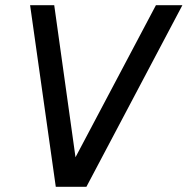

<svg xmlns="http://www.w3.org/2000/svg" viewBox="-20 -720 723 740"><path d="M195 0H313L683 -700H581L271 -114L189 -700H96Z"/></svg>

Font: Uncut Sans Medium Italic
Style: Regular
Weight: 500
Italic angle: -11°
Designer: Kasper Nordkvist
Foundry: UNCUT.wtf
Version: Version 1.304;Glyphs 3.2 (3246)